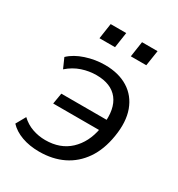

<svg xmlns="http://www.w3.org/2000/svg" viewBox="-168 -805 857 924"><g transform="rotate(30 260.0 -343.0)"><path d="M185.8 8.9Q132.3 8.9 89.2 -6.6Q46.1 -22.2 19.6 -50.8L49.6 -104.3Q77.2 -78.1 111.8 -66.1Q146.3 -54 183.3 -54Q266.3 -54 318.4 -102.8Q370.4 -151.6 385.4 -233.7L396.3 -225.7H129.1L139.3 -286.3H407.6L388.9 -258.5Q400.1 -350.3 362 -399.3Q323.8 -448.3 241.8 -448.3Q201.7 -448.3 162.1 -435.2Q122.5 -422.1 87.9 -391.9L63.7 -446.5Q95.7 -477.2 147.6 -494.2Q199.6 -511.3 252.8 -511.3Q329.5 -511.3 382 -478.6Q434.4 -446 456.8 -385.1Q479.1 -324.1 465.1 -239.1Q452.1 -158.1 414.1 -102.9Q376 -47.6 318 -19.3Q260 8.9 185.8 8.9ZM339.1 -609.2 351.8 -695H438.2L425 -609.2ZM164.9 -609.2 177.6 -695H264L251.3 -609.2Z"/></g></svg>

Font: Mulish ExtraLight
Style: Italic
Weight: 200
Italic angle: -9°
Designer: Vernon Adams
Foundry: Vernon Adams
Version: Version 3.603